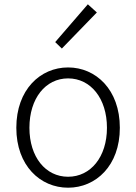

<svg xmlns="http://www.w3.org/2000/svg" viewBox="-20 -861 634 894"><path d="M297 13C426 13 538 -89 538 -266C538 -444 426 -547 297 -547C168 -547 56 -444 56 -266C56 -89 168 13 297 13ZM297 -38C192 -38 117 -130 117 -266C117 -403 192 -496 297 -496C402 -496 478 -403 478 -266C478 -130 402 -38 297 -38ZM268 -635 431 -803 389 -841 237 -665Z"/></svg>

Font: Noto Sans TC Light
Style: Regular
Weight: 300
Designer: Ryoko NISHIZUKA 西塚涼子 (kana, bopomofo & ideographs); Paul D. Hunt (Latin, Greek & Cyrillic); Sandoll Communications 산돌커뮤니
Foundry: Adobe
Version: Version 2.004;hotconv 1.0.118;makeotfexe 2.5.65603